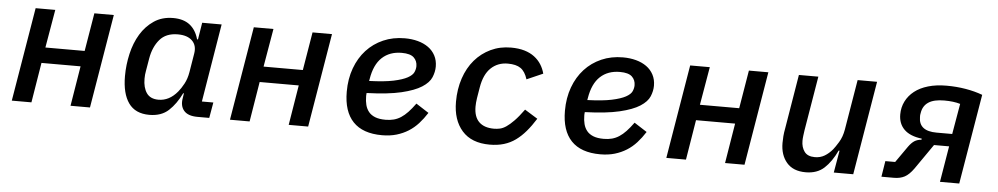

<svg xmlns="http://www.w3.org/2000/svg" viewBox="-35 -784 5470 1052"><g transform="rotate(5 2700.0 -258.0)"><path d="M128 -516H236L200 -306H416L451 -516H558L472 0H365L401 -220H186L150 0H42Z M799 12Q722 12 685 -40Q648 -92 648 -188Q648 -250 662 -311Q676 -372 705 -420Q734 -468 778.5 -498Q823 -528 884 -528Q941 -528 975.5 -501Q1010 -474 1024 -423H1029L1044 -516H1151L1080 -86H1143L1128 0H1063Q1011 0 988.5 -26Q966 -52 974 -96L978 -122H974Q945 -62 905 -25Q865 12 799 12ZM842 -75Q901 -75 946 -129Q962 -148 977 -176Q992 -204 998 -240L1015 -343Q1023 -388 996.5 -414.5Q970 -441 917 -441Q852 -441 817.5 -400.5Q783 -360 772 -297L760 -226Q758 -217 757 -205.5Q756 -194 756 -183Q756 -134 776.5 -104.5Q797 -75 842 -75Z M1328 -516H1436L1400 -306H1616L1651 -516H1758L1672 0H1565L1601 -220H1386L1350 0H1242Z M2079 12Q1973 12 1919.5 -44Q1866 -100 1866 -209Q1866 -280 1887.5 -338.5Q1909 -397 1947.5 -439Q1986 -481 2039.5 -504.5Q2093 -528 2158 -528Q2197 -528 2230 -519Q2263 -510 2287.5 -492.5Q2312 -475 2326 -448.5Q2340 -422 2340 -388Q2340 -359 2327.5 -329Q2315 -299 2276 -274Q2237 -249 2165 -232Q2093 -215 1975 -211Q1974 -204 1974 -198.5Q1974 -193 1974 -191Q1974 -167 1979.5 -145.5Q1985 -124 1998 -108Q2011 -92 2033.5 -83Q2056 -74 2091 -74Q2116 -74 2136.5 -79.5Q2157 -85 2175.5 -97Q2194 -109 2212.5 -128.5Q2231 -148 2252 -177L2322 -132Q2301 -99 2277 -72.5Q2253 -46 2223.5 -27.5Q2194 -9 2158.5 1.5Q2123 12 2079 12ZM2148 -447Q2082 -447 2040 -408Q1998 -369 1985 -289L1983 -278Q2067 -281 2116.5 -291.5Q2166 -302 2192.5 -316.5Q2219 -331 2226.5 -348Q2234 -365 2234 -381Q2234 -410 2214.5 -428.5Q2195 -447 2148 -447Z M2671 12Q2571 12 2519 -47Q2467 -106 2467 -206Q2467 -276 2487 -335.5Q2507 -395 2543.5 -437.5Q2580 -480 2630.5 -504Q2681 -528 2742 -528Q2784 -528 2816 -518.5Q2848 -509 2871 -491.5Q2894 -474 2908.5 -451Q2923 -428 2930 -401L2841 -362Q2828 -404 2803 -421.5Q2778 -439 2732 -439Q2677 -439 2639.5 -403.5Q2602 -368 2590 -296L2580 -236Q2578 -222 2577 -211Q2576 -200 2576 -189Q2576 -133 2604.5 -105Q2633 -77 2687 -77Q2703 -77 2719.5 -80.5Q2736 -84 2754.5 -96.5Q2773 -109 2796 -132.5Q2819 -156 2848 -196L2919 -152Q2894 -112 2868 -81.5Q2842 -51 2813 -30Q2784 -9 2749 1.5Q2714 12 2671 12Z M3279 12Q3173 12 3119.5 -44Q3066 -100 3066 -209Q3066 -280 3087.5 -338.5Q3109 -397 3147.5 -439Q3186 -481 3239.5 -504.5Q3293 -528 3358 -528Q3397 -528 3430 -519Q3463 -510 3487.5 -492.5Q3512 -475 3526 -448.5Q3540 -422 3540 -388Q3540 -359 3527.5 -329Q3515 -299 3476 -274Q3437 -249 3365 -232Q3293 -215 3175 -211Q3174 -204 3174 -198.5Q3174 -193 3174 -191Q3174 -167 3179.5 -145.5Q3185 -124 3198 -108Q3211 -92 3233.5 -83Q3256 -74 3291 -74Q3316 -74 3336.5 -79.5Q3357 -85 3375.5 -97Q3394 -109 3412.5 -128.5Q3431 -148 3452 -177L3522 -132Q3501 -99 3477 -72.5Q3453 -46 3423.5 -27.5Q3394 -9 3358.5 1.5Q3323 12 3279 12ZM3348 -447Q3282 -447 3240 -408Q3198 -369 3185 -289L3183 -278Q3267 -281 3316.5 -291.5Q3366 -302 3392.5 -316.5Q3419 -331 3426.5 -348Q3434 -365 3434 -381Q3434 -410 3414.5 -428.5Q3395 -447 3348 -447Z M3728 -516H3836L3800 -306H4016L4051 -516H4158L4072 0H3965L4001 -220H3786L3750 0H3642Z M4584 -122H4579Q4550 -60 4511 -24Q4472 12 4409 12Q4340 12 4304.5 -29.5Q4269 -71 4269 -137Q4269 -155 4270.5 -174.5Q4272 -194 4277 -220L4326 -516H4433L4383 -216Q4381 -202 4379 -186.5Q4377 -171 4377 -158Q4377 -123 4394.5 -99Q4412 -75 4452 -75Q4482 -75 4505.5 -89Q4529 -103 4549 -127Q4559 -139 4577.5 -169Q4596 -199 4603 -240L4649 -516H4756L4670 0H4563Z M4839 -87H4893L4956 -177Q4972 -199 4987.5 -209Q5003 -219 5026 -221L5027 -227Q4962 -235 4930 -266.5Q4898 -298 4898 -349Q4898 -388 4914.5 -421Q4931 -454 4961.5 -478Q4992 -502 5036.5 -515Q5081 -528 5138 -528Q5192 -528 5242.5 -519.5Q5293 -511 5336 -495L5253 0H5147L5180 -198H5097L5002 -61Q4977 -26 4952.5 -13Q4928 0 4894 0H4825ZM5191 -267 5220 -435Q5184 -446 5132 -446Q5075 -446 5045 -426Q5015 -406 5009 -367Q5007 -360 5007 -355Q5007 -350 5007 -344Q5007 -267 5105 -267Z"/></g></svg>

Font: IBM Plex Mono Medium
Style: Italic
Weight: 500
Italic angle: -9°
Monospace: yes
Designer: Mike Abbink, Paul van der Laan, Pieter van Rosmalen
Foundry: Bold Monday
Version: Version 2.3